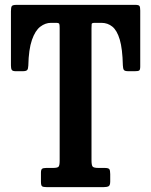

<svg xmlns="http://www.w3.org/2000/svg" viewBox="-20 -770 622 790"><path d="M148.5 -22V-59.5Q148.5 -72 153.2 -75.5Q158 -79 170.5 -79H197.5Q216 -79 220.8 -84Q225.5 -89 225.5 -108V-654.5Q225.5 -667 224 -671.5Q222.5 -676 210 -676H189.5Q166.5 -676 145.8 -660.2Q125 -644.5 111.5 -606Q98 -567.5 96.5 -500Q96 -486.5 91.8 -481.8Q87.5 -477 73 -477H45Q31.5 -477 28.2 -482.8Q25 -488.5 25 -501V-723Q25 -739.5 28.5 -744.8Q32 -750 48.5 -750H536.5Q550.5 -750 553.8 -745.5Q557 -741 557 -726.5V-496.5Q557 -483 552.8 -480Q548.5 -477 534.5 -477H508.5Q493 -477 489.5 -482.5Q486 -488 485.5 -501.5Q484 -569 472.8 -607Q461.5 -645 442.2 -660.5Q423 -676 397.5 -676H370.5Q358 -676 357.2 -671.5Q356.5 -667 356.5 -654.5V-111Q356.5 -90.5 361 -84.8Q365.5 -79 385.5 -79H410.5Q426 -79 429.8 -74Q433.5 -69 433.5 -53.5V-23Q433.5 -7 426.5 -3.5Q419.5 0 405 0H173Q158 0 153.2 -3.5Q148.5 -7 148.5 -22Z"/></svg>

Font: Besley* Condensed Semi
Style: Regular
Weight: 600
Width: 3
Designer: Owen Earl
Foundry: indestructible type*
Version: Version 3.000; ttfautohint (v1.8.3)